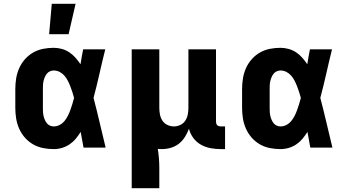

<svg xmlns="http://www.w3.org/2000/svg" viewBox="-20 -781 1840 1016"><path d="M264 8Q236 8 208 2.5Q180 -3 155.5 -17Q131 -31 112 -52.5Q93 -74 81.5 -100Q70 -126 65.5 -154Q61 -182 61 -210V-310Q61 -338 65.5 -366Q70 -394 81.5 -420Q93 -446 112 -467.5Q131 -489 155.5 -503Q180 -517 208 -522.5Q236 -528 264 -528Q286 -528 307.5 -522Q329 -516 347 -504Q365 -492 379.5 -475.5Q394 -459 406 -441Q409 -460 412.5 -480Q416 -500 420 -520H537Q521 -456 506.5 -391.5Q492 -327 475 -263Q492 -198 507.5 -132Q523 -66 539 0H422Q418 -21 414.5 -41.5Q411 -62 407 -83Q395 -64 381 -47Q367 -30 348.5 -17.5Q330 -5 308.5 1.5Q287 8 264 8ZM264 -112Q281 -112 296 -120Q311 -128 321.5 -141Q332 -154 339.5 -169Q347 -184 352.5 -199.5Q358 -215 363 -231Q368 -247 372 -263Q368 -278 363 -293.5Q358 -309 352 -324.5Q346 -340 338.5 -354.5Q331 -369 320.5 -381Q310 -393 295.5 -400.5Q281 -408 264 -408Q254 -408 244 -403.5Q234 -399 227.5 -390.5Q221 -382 217 -372.5Q213 -363 210.5 -352.5Q208 -342 207.5 -331.5Q207 -321 207 -310V-210Q207 -199 207.5 -188.5Q208 -178 210.5 -167.5Q213 -157 217 -147.5Q221 -138 227.5 -129.5Q234 -121 244 -116.5Q254 -112 264 -112ZM240 -600 254 -761H380L343 -600Z M677 215V-520H823V-210Q823 -192 826.5 -174.5Q830 -157 839.5 -142.5Q849 -128 865.5 -120Q882 -112 900 -112Q918 -112 934.5 -120Q951 -128 960.5 -142.5Q970 -157 973.5 -174.5Q977 -192 977 -210V-520H1123V-137Q1123 -132 1124.5 -127Q1126 -122 1129.5 -118.5Q1133 -115 1138 -113.5Q1143 -112 1148 -112H1171V8H1148Q1121 8 1094 3Q1067 -2 1043 -15.5Q1019 -29 1002.5 -51.5Q986 -74 980 -100Q972 -78 959 -57Q946 -36 927 -21Q908 -6 884.5 1Q861 8 836 8Q831 8 825.5 7.5Q820 7 815 7Q819 32 821 57Q823 82 823 108V215Z M1464 8Q1436 8 1408 2.5Q1380 -3 1355.5 -17Q1331 -31 1312 -52.5Q1293 -74 1281.5 -100Q1270 -126 1265.5 -154Q1261 -182 1261 -210V-310Q1261 -338 1265.5 -366Q1270 -394 1281.5 -420Q1293 -446 1312 -467.5Q1331 -489 1355.5 -503Q1380 -517 1408 -522.5Q1436 -528 1464 -528Q1486 -528 1507.5 -522Q1529 -516 1547 -504Q1565 -492 1579.5 -475.5Q1594 -459 1606 -441Q1609 -460 1612.5 -480Q1616 -500 1620 -520H1737Q1721 -456 1706.5 -391.5Q1692 -327 1675 -263Q1692 -198 1707.5 -132Q1723 -66 1739 0H1622Q1618 -21 1614.5 -41.5Q1611 -62 1607 -83Q1595 -64 1581 -47Q1567 -30 1548.5 -17.5Q1530 -5 1508.5 1.5Q1487 8 1464 8ZM1464 -112Q1481 -112 1496 -120Q1511 -128 1521.5 -141Q1532 -154 1539.5 -169Q1547 -184 1552.5 -199.5Q1558 -215 1563 -231Q1568 -247 1572 -263Q1568 -278 1563 -293.5Q1558 -309 1552 -324.5Q1546 -340 1538.5 -354.5Q1531 -369 1520.5 -381Q1510 -393 1495.5 -400.5Q1481 -408 1464 -408Q1454 -408 1444 -403.5Q1434 -399 1427.5 -390.5Q1421 -382 1417 -372.5Q1413 -363 1410.5 -352.5Q1408 -342 1407.5 -331.5Q1407 -321 1407 -310V-210Q1407 -199 1407.5 -188.5Q1408 -178 1410.5 -167.5Q1413 -157 1417 -147.5Q1421 -138 1427.5 -129.5Q1434 -121 1444 -116.5Q1454 -112 1464 -112Z"/></svg>

Font: Iosevka Heavy Extended
Style: Regular
Weight: 900
Width: 7
Monospace: yes
Designer: Belleve Invis
Foundry: Belleve Invis
Version: Version 32.5.0; ttfautohint (v1.8.4)